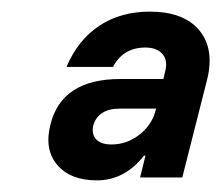

<svg xmlns="http://www.w3.org/2000/svg" viewBox="-20 -630 380 330"><path d="M146.7 -320Q100.8 -320 78.3 -346.7Q55.8 -373.3 66.7 -415.8Q85.8 -494.2 186.7 -494.2H260.8L263.3 -505Q269.2 -525 259.6 -536.7Q250 -548.3 230 -548.3Q191.7 -548.3 174.2 -515H94.2Q114.2 -561.7 150.8 -585.8Q187.5 -610 237.5 -610Q295.8 -610 322.5 -577.9Q349.2 -545.8 335.8 -492.5L293.3 -325H220.8L230 -362.5H227.5Q194.2 -320 146.7 -320ZM171.7 -381.7Q197.5 -381.7 218.8 -397.9Q240 -414.2 246.7 -437.5L248.3 -443.3H185.8Q148.3 -443.3 140 -413.3Q137.5 -398.3 145.8 -390Q154.2 -381.7 171.7 -381.7Z"/></svg>

Font: Funnel Sans SemiBold
Style: Italic
Weight: 600
Italic angle: -14.036°
Designer: NORD ID, Kristian Moeller
Foundry: Dicotype
Version: Version 1.000